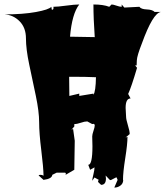

<svg xmlns="http://www.w3.org/2000/svg" viewBox="-22 -766 747 853"><path d="M536.1 -286.6 538.1 -249Q538.1 -235.8 546.1 -210Q554.2 -184.1 554.2 -170.4L535.6 -154.8L544.4 -158.2Q544.4 -126 534.4 -63Q524.4 0 524.4 33.2H525.4Q525.4 49.3 513.2 58.3Q501 67.4 485.8 67.4L500.5 33.2L496.1 22.5L494.1 22L470.2 34.2L465.8 33.2L447.3 13.7L448.7 26.9Q448.7 55.2 427.2 55.2Q426.3 54.2 422.4 50.8Q413.6 43.9 413.6 40Q413.6 36.1 417 33.2L397.9 22.5L387.7 37.1Q388.2 27.8 393.1 8.1Q397.9 -11.7 397.9 -22.5L378.4 -11.7L370.1 -33.7Q388.7 -33.7 388.7 -116.2L387.7 -159.7Q387.7 -168.5 393.3 -184.8Q398.9 -201.2 398.9 -208.5Q398.9 -215.8 392.1 -215.8L387.7 -214.8L365.7 -226.6Q354 -226.6 337.2 -220.7Q320.3 -214.8 308.1 -214.8V-204.1L294.9 -189L302.7 -193.4Q310.1 -142.1 310.1 -140.6L308.1 -11.7L269.5 10.7L270.5 3.4L267.1 1H230L210.4 10.7Q209 28.3 171.4 33.2L149.9 13.7Q149.9 10.7 157.7 10.7Q165.5 10.7 171.4 14.6Q170.9 -22 161.4 -98.4Q151.9 -174.8 151.9 -222.4Q151.9 -270 137.2 -340.1Q122.6 -410.2 107.9 -479Q93.3 -547.9 93.3 -595.2Q93.3 -642.6 65.4 -671.1Q37.6 -699.7 -2 -702.1Q80.1 -702.1 137.5 -712.6Q194.8 -723.1 206.1 -735.8L208 -723.6L210 -722.7Q215.8 -722.7 215.8 -732.4L214.8 -735.8Q233.9 -735.8 272 -741Q310.1 -746.1 330.1 -746.1Q297.9 -705.1 289.1 -603Q356.9 -601.6 398.9 -601.1Q393.1 -683.6 393.1 -746.1Q437 -746.1 463.4 -735.8L473.6 -746.1Q480.5 -746.1 495.1 -741Q509.8 -735.8 518.6 -735.8V-746.1L530.3 -732.4L597.2 -735.8Q604.5 -725.1 630.1 -724.1Q655.8 -723.1 665 -712.9H692.4Q656.7 -707 608.4 -573.2Q586.9 -518.6 585.9 -498L585 -475.6H578.1L586.9 -464.8Q561.5 -378.9 547.4 -348.6L558.1 -328.6Q536.1 -328.6 536.1 -286.6ZM330.1 -339.8 393.1 -350.1V-344.7Q403.3 -359.9 404.3 -422.9Q356.4 -425.3 285.2 -424.8Q286.1 -359.4 286.1 -339.8L330.1 -350.1Z"/></svg>

Font: Butcherman
Style: Regular
Weight: 400
Version: Version 001.004